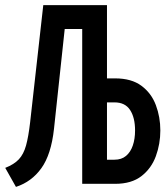

<svg xmlns="http://www.w3.org/2000/svg" viewBox="-20 -720 656 752"><path d="M42.5 12 0.5 -62.5Q35 -76 53.8 -96Q72.5 -116 82 -150.2Q91.5 -184.5 98 -241L149.5 -700H399V-413H431Q495 -413 534 -384Q573 -355 590.5 -308.2Q608 -261.5 608 -209Q608 -156.5 590.5 -108.5Q573 -60.5 534 -30.2Q495 0 431 0H302V-606.5H233.5L191.5 -215.5Q180.5 -115 142.2 -61.5Q104 -8 42.5 12ZM399 -94.5H428.5Q456 -94.5 473.8 -109.5Q491.5 -124.5 500.2 -150.2Q509 -176 509 -209Q509 -259.5 489.5 -289.2Q470 -319 428.5 -319H399Z"/></svg>

Font: Overpass Mono SemiBold
Style: Regular
Weight: 600
Monospace: yes
Designer: Delve Withrington, Dave Bailey
Foundry: Delve Fonts LLC
Version: Version 4.000